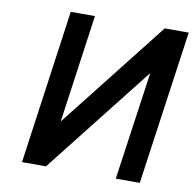

<svg xmlns="http://www.w3.org/2000/svg" viewBox="-79 -779 867 859"><g transform="rotate(10 355.0 -350.0)"><path d="M710 -700 611 0H502L572 -492L185 0H76L174 -700H284L215 -209L601 -700Z"/></g></svg>

Font: Unageo
Style: SemiBold-Italic
Weight: 600
Designer: Richard Sepsi
Foundry: Richard Sepsi
Version: Version 2.000